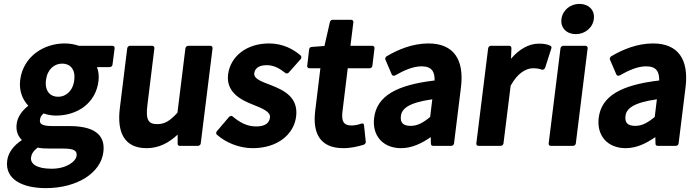

<svg xmlns="http://www.w3.org/2000/svg" viewBox="-20 -740 3574 990"><path d="M140 72C142 55 151 39 174 21C191 25 213 26 238 26H305C362 26 378 37 375 63C371 93 323 130 246 130C168 130 136 104 140 72ZM17 89C5 186 98 230 216 230C379 230 500 151 513 44C525 -51 457 -90 337 -90H250C191 -90 184 -104 186 -122C188 -137 193 -145 205 -155C225 -148 248 -144 268 -144C377 -144 474 -206 488 -323C491 -350 488 -374 480 -394H546C551 -394 559 -398 560 -406L571 -491C572 -496 568 -504 560 -504H386C366 -511 341 -516 313 -516C205 -516 99 -448 84 -327C77 -270 98 -224 126 -195C98 -173 71 -141 66 -102C61 -65 73 -37 93 -18C51 10 22 46 17 89ZM280 -241C239 -241 210 -270 217 -327C224 -383 260 -412 301 -412C342 -412 370 -382 363 -327C356 -270 319 -241 280 -241Z M598 -183C582 -56 622 24 736 24C799 24 850 -3 896 -46V2C896 7 900 12 907 12H1001C1006 12 1014 8 1015 0L1076 -491C1077 -496 1073 -504 1065 -504H950C945 -504 937 -499 936 -491L895 -159C855 -115 828 -100 791 -100C747 -100 730 -119 740 -198L776 -491C777 -496 773 -504 765 -504H650C645 -504 637 -499 636 -491Z M1098 -63C1094 -58 1093 -50 1098 -46C1143 -5 1213 24 1283 24C1412 24 1496 -48 1507 -140C1519 -241 1440 -276 1377 -301C1323 -321 1288 -335 1291 -362C1294 -385 1311 -404 1356 -404C1391 -404 1421 -388 1451 -364C1455 -360 1464 -360 1469 -366L1531 -436C1535 -441 1535 -450 1530 -454C1493 -486 1439 -516 1367 -516C1252 -516 1168 -450 1156 -356C1145 -265 1221 -225 1283 -201C1336 -180 1376 -163 1372 -134C1369 -108 1350 -88 1301 -88C1255 -88 1218 -107 1179 -140C1174 -145 1166 -142 1161 -137Z M1605 -166C1592 -56 1628 24 1750 24C1791 24 1827 15 1856 6C1862 4 1867 -3 1866 -9L1857 -94C1856 -107 1845 -103 1841 -102C1828 -97 1808 -93 1793 -93C1754 -93 1739 -112 1746 -166L1773 -388H1886C1891 -388 1899 -392 1900 -400L1911 -491C1912 -496 1908 -504 1900 -504H1787L1802 -625C1803 -630 1799 -638 1791 -638H1695C1689 -638 1682 -633 1681 -626L1653 -503L1587 -498C1581 -498 1575 -493 1574 -486L1564 -400C1563 -395 1567 -388 1575 -388H1632Z M1909 -132C1898 -39 1956 24 2048 24C2104 24 2155 -1 2201 -33L2202 2C2202 8 2207 12 2213 12H2307C2312 12 2320 8 2321 0L2357 -291C2374 -432 2320 -516 2189 -516C2108 -516 2033 -485 1974 -450C1969 -447 1964 -439 1967 -433L2000 -356C2003 -349 2011 -348 2017 -351C2063 -377 2109 -398 2154 -398C2208 -398 2222 -368 2221 -325C2026 -302 1923 -246 1909 -132ZM2047 -141C2051 -178 2083 -210 2209 -228L2198 -137C2162 -107 2132 -91 2098 -91C2061 -91 2043 -105 2047 -141Z M2436 0C2435 5 2439 12 2447 12H2562C2567 12 2575 8 2576 0L2613 -298C2650 -366 2695 -388 2728 -388C2748 -388 2758 -386 2774 -381C2783 -378 2789 -386 2791 -391L2823 -491C2825 -496 2823 -501 2818 -504C2802 -512 2784 -515 2758 -515C2708 -515 2657 -487 2615 -437L2617 -492C2617 -498 2613 -504 2606 -504H2511C2506 -504 2498 -499 2497 -491Z M2949 -564C2996 -564 3036 -596 3042 -642C3048 -688 3015 -720 2968 -720C2921 -720 2881 -688 2875 -642C2869 -596 2902 -564 2949 -564ZM2809 0C2808 5 2812 12 2820 12H2935C2940 12 2948 8 2949 0L3010 -491C3011 -496 3007 -504 2999 -504H2884C2879 -504 2871 -499 2870 -491Z M3067 -132C3056 -39 3114 24 3206 24C3262 24 3313 -1 3359 -33L3360 2C3360 8 3365 12 3371 12H3465C3470 12 3478 8 3479 0L3515 -291C3532 -432 3478 -516 3347 -516C3266 -516 3191 -485 3132 -450C3127 -447 3122 -439 3125 -433L3158 -356C3161 -349 3169 -348 3175 -351C3221 -377 3267 -398 3312 -398C3366 -398 3380 -368 3379 -325C3184 -302 3081 -246 3067 -132ZM3205 -141C3209 -178 3241 -210 3367 -228L3356 -137C3320 -107 3290 -91 3256 -91C3219 -91 3201 -105 3205 -141Z"/></svg>

Font: Falling Sky
Style: BdObl
Weight: 700
Designer: Paul D. Hunt
Foundry: Adobe Systems Incorporated
Version: Version 1.02